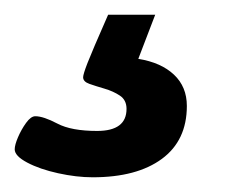

<svg xmlns="http://www.w3.org/2000/svg" viewBox="-65 -30 314 261"><path d="M61 211Q39 211 14 205.5Q-11 200 -28 191Q-45 182 -45 173Q-45 167 -40.5 156.5Q-36 146 -29.5 137Q-23 128 -17 128Q-6 128 13 138Q32 148 67 148Q107 148 107 118Q107 106 98 100Q89 94 77 90.5Q65 87 56.5 84Q48 81 48 75Q48 71 54 55.5Q60 40 82 -10H146L123 50Q154 55 171.5 71.5Q189 88 189 114Q189 161 155 186Q121 211 61 211Z"/></svg>

Font: Asap Semi Condensed Semi Condensed Regular
Style: Bold Italic
Weight: 700
Width: 4
Italic angle: -6°
Designer: Pablo Cosgaya
Foundry: Omnibus-Type
Version: Version 3.001; ttfautohint (v1.8.4.7-5d5b)